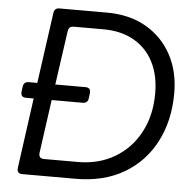

<svg xmlns="http://www.w3.org/2000/svg" viewBox="-53 -798 850 850"><g transform="rotate(5 372.5 -372.5)"><path d="M77 0Q52 0 55 -26L98 -338H64Q39 -338 42 -364L45 -386Q48 -408 70 -408H108L152 -723Q155 -745 177 -745H387Q489 -745 562.5 -702.5Q636 -660 676 -586Q716 -512 716 -415Q716 -294 667.5 -200Q619 -106 529 -53Q439 0 314 0ZM145 -101Q142 -75 167 -75H317Q410 -75 481 -117Q552 -159 592 -234Q632 -309 632 -407Q632 -488 601.5 -547Q571 -606 514 -638Q457 -670 379 -670H247Q225 -670 222 -648L188 -408H322Q347 -408 344 -382L341 -360Q338 -338 316 -338H178Z"/></g></svg>

Font: Pitagon Sans Text
Style: Italic
Weight: 400
Italic angle: -8°
Designer: Travis Tran
Foundry: Pitagon
Version: Version 1.001; ttfautohint (v1.8.4.7-5d5b);gftools[0.9.26]